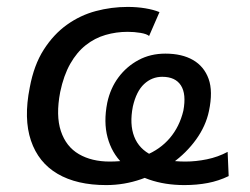

<svg xmlns="http://www.w3.org/2000/svg" viewBox="-20 -526 723 555"><path d="M287 9Q202 9 146.5 -23.5Q91 -56 69.5 -119.5Q48 -183 66 -273Q78 -338 106.5 -382.5Q135 -427 173.5 -454.5Q212 -482 257 -494Q302 -506 349 -506Q376 -506 400 -502Q424 -498 441 -491L411 -422Q404 -428 386 -431Q368 -434 349 -434Q316 -434 285 -425Q254 -416 228 -395.5Q202 -375 183 -341.5Q164 -308 154 -260Q141 -192 156 -147Q171 -102 208 -80.5Q245 -59 297 -59Q356 -59 399.5 -76.5Q443 -94 471 -127Q499 -160 510 -206Q519 -254 503 -279Q487 -304 449 -304Q419 -304 396.5 -283Q374 -262 364 -218Q354 -167 368 -131Q382 -95 419.5 -77Q457 -59 516 -59Q546 -59 578 -65.5Q610 -72 638 -87L641 -17Q612 -3 580.5 3Q549 9 513 9Q457 9 411 -7Q365 -23 334 -53.5Q303 -84 291 -128.5Q279 -173 290 -229Q299 -271 322.5 -302.5Q346 -334 380.5 -352.5Q415 -371 458 -371Q506 -371 538 -352.5Q570 -334 583 -298Q596 -262 584 -205Q575 -162 547 -123Q519 -84 478 -54.5Q437 -25 388 -8Q339 9 287 9Z"/></svg>

Font: Nunito Sans 7pt SemiCondensed Medium
Style: Italic
Weight: 500
Width: 4
Italic angle: -9°
Designer: Vernon Adams
Foundry: Vernon Adams
Version: Version 3.101;gftools[0.9.27]